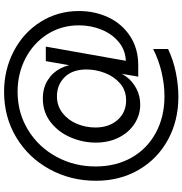

<svg xmlns="http://www.w3.org/2000/svg" viewBox="4 -754 917 966"><g transform="rotate(-90 463.0 -271.5)"><path d="M596 -295Q596 -366 557.5 -405Q519 -444 461 -444Q413 -444 377 -416Q341 -388 322.5 -343.5Q304 -299 304 -251Q304 -182 342 -139Q380 -96 440 -96Q491 -96 526 -126.5Q561 -157 578.5 -203Q596 -249 596 -295ZM582 -164 589 -165Q584 -128 560.5 -96Q537 -64 500 -44.5Q463 -25 419 -25Q368 -25 324 -53Q280 -81 254 -132Q228 -183 228 -249Q228 -313 254 -374.5Q280 -436 330.5 -475.5Q381 -515 450 -515Q503 -515 542 -490.5Q581 -466 601.5 -426Q622 -386 622 -340H610L638 -500H711L633 -60L590 -97H630Q689 -97 731.5 -131Q774 -165 796 -219Q818 -273 818 -333Q818 -422 773 -492.5Q728 -563 651.5 -602.5Q575 -642 484 -642Q378 -642 292 -589.5Q206 -537 157 -447Q108 -357 108 -250Q108 -147 152.5 -68.5Q197 10 277.5 53.5Q358 97 461 97Q520 97 582 82.5Q644 68 699 40V115Q645 141 582 154Q519 167 458 167Q338 167 241.5 114Q145 61 90.5 -33.5Q36 -128 36 -247Q36 -375 94 -481Q152 -587 254 -648.5Q356 -710 484 -710Q594 -710 687.5 -661.5Q781 -613 835.5 -526.5Q890 -440 890 -333Q890 -252 857.5 -184Q825 -116 763 -75.5Q701 -35 617 -35H560Z"/></g></svg>

Font: TASA Explorer VF
Style: Regular
Weight: 400
Designer: Weizhong Zhang
Foundry: Local Remote
Version: Version 1.000;Glyphs 3.2 (3192)